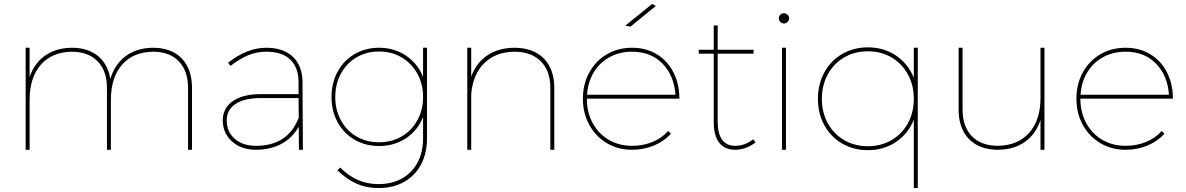

<svg xmlns="http://www.w3.org/2000/svg" viewBox="-20 -759 6012 973"><path d="M953 -313V0H933V-313Q933 -400 886 -448.5Q839 -497 755 -497Q654 -495 598 -430.5Q542 -366 542 -253V0H522V-313Q522 -400 474.5 -448.5Q427 -497 343 -497Q243 -495 186.5 -430.5Q130 -366 130 -253V0H110V-517H130V-369Q154 -439 209 -477.5Q264 -516 344 -517Q425 -517 476 -475.5Q527 -434 539 -359Q562 -434 617.5 -475Q673 -516 755 -517Q849 -517 901 -463Q953 -409 953 -313Z M1495 0 1494 -117Q1460 -58 1404.5 -29Q1349 0 1277 0Q1203 0 1156 -42Q1109 -84 1109 -149Q1109 -212 1160.5 -247Q1212 -282 1301 -282H1493V-345Q1492 -418 1450.5 -457.5Q1409 -497 1329 -497Q1280 -497 1236.5 -478.5Q1193 -460 1148 -425L1136 -441Q1232 -517 1329 -517Q1417 -517 1464.5 -471Q1512 -425 1513 -345L1515 0ZM1494 -162 1493 -262H1301Q1219 -262 1174 -232.5Q1129 -203 1129 -149Q1129 -91 1169.5 -55.5Q1210 -20 1278 -20Q1356 -20 1410 -54Q1464 -88 1494 -162Z M2144 -517V-58Q2144 18 2113.5 75Q2083 132 2027.5 163Q1972 194 1898 194Q1837 194 1786.5 171.5Q1736 149 1690 104L1704 90Q1746 132 1793.5 153Q1841 174 1898 174Q1966 174 2017 145.5Q2068 117 2096 64.5Q2124 12 2124 -58V-166Q2097 -98 2037.5 -58.5Q1978 -19 1901 -19Q1832 -19 1777 -51Q1722 -83 1691 -139.5Q1660 -196 1660 -267Q1660 -339 1691 -396Q1722 -453 1777 -485Q1832 -517 1901 -517Q1978 -517 2037.5 -477Q2097 -437 2124 -369V-517ZM2124 -267Q2124 -333 2095 -385.5Q2066 -438 2015.5 -468Q1965 -498 1901 -498Q1837 -498 1786.5 -468Q1736 -438 1707.5 -385.5Q1679 -333 1679 -267Q1679 -202 1707.5 -149.5Q1736 -97 1786.5 -67.5Q1837 -38 1901 -38Q1965 -38 2015.5 -67.5Q2066 -97 2095 -149.5Q2124 -202 2124 -267Z M2789 -313V0H2769V-313Q2769 -400 2720.5 -448.5Q2672 -497 2586 -497Q2490 -495 2433 -438Q2376 -381 2368 -281V0H2348V-517H2368V-371Q2393 -440 2449 -478Q2505 -516 2586 -517Q2682 -517 2735.5 -463Q2789 -409 2789 -313Z M3366 -95 3380 -81Q3344 -42 3293 -21Q3242 0 3183 0Q3112 0 3055.5 -33.5Q2999 -67 2966.5 -126Q2934 -185 2934 -259Q2934 -333 2966.5 -392Q2999 -451 3055.5 -484Q3112 -517 3183 -517Q3254 -517 3308.5 -484Q3363 -451 3393 -392Q3423 -333 3423 -259H2954Q2954 -190 2983.5 -135.5Q3013 -81 3065 -50.5Q3117 -20 3183 -20Q3239 -20 3286.5 -39.5Q3334 -59 3366 -95ZM2955 -279H3403Q3396 -377 3337 -437Q3278 -497 3183 -497Q3120 -497 3069.5 -469.5Q3019 -442 2989 -392.5Q2959 -343 2955 -279ZM3304 -729 3175 -624 3149 -629 3285 -739Z M3809 -37Q3759 0 3705 0Q3652 0 3624.5 -36Q3597 -72 3597 -142V-487H3521V-507H3597V-630H3617V-507H3799V-487H3617V-142Q3617 -82 3639.5 -51Q3662 -20 3705 -20Q3755 -20 3797 -53Z M3963 -517V0H3943V-517ZM3979 -666Q3979 -656 3971 -648Q3963 -640 3953 -640Q3942 -640 3934.5 -648Q3927 -656 3927 -666Q3927 -677 3934.5 -684.5Q3942 -692 3953 -692Q3963 -692 3971 -684.5Q3979 -677 3979 -666Z M4631 -517V194H4611V-152Q4582 -81 4520.5 -39.5Q4459 2 4378 2Q4306 2 4248 -31.5Q4190 -65 4157.5 -124.5Q4125 -184 4125 -258Q4125 -332 4157.5 -392Q4190 -452 4248 -485.5Q4306 -519 4378 -519Q4459 -519 4520.5 -477.5Q4582 -436 4611 -365V-517ZM4611 -258Q4611 -327 4581 -382Q4551 -437 4498 -468Q4445 -499 4378 -499Q4311 -499 4258 -468Q4205 -437 4175 -382Q4145 -327 4145 -258Q4145 -189 4175 -134.5Q4205 -80 4258 -49Q4311 -18 4378 -18Q4445 -18 4498 -49Q4551 -80 4581 -134.5Q4611 -189 4611 -258Z M5273 -517V0H5253V-151Q5229 -79 5174 -40Q5119 -1 5038 0Q4944 0 4891 -54Q4838 -108 4838 -204V-517H4858V-204Q4858 -117 4905.5 -68.5Q4953 -20 5038 -20Q5139 -22 5196 -86.5Q5253 -151 5253 -264V-517Z M5867 -95 5881 -81Q5845 -42 5794 -21Q5743 0 5684 0Q5613 0 5556.5 -33.5Q5500 -67 5467.5 -126Q5435 -185 5435 -259Q5435 -333 5467.5 -392Q5500 -451 5556.5 -484Q5613 -517 5684 -517Q5755 -517 5809.5 -484Q5864 -451 5894 -392Q5924 -333 5924 -259H5455Q5455 -190 5484.5 -135.5Q5514 -81 5566 -50.5Q5618 -20 5684 -20Q5740 -20 5787.5 -39.5Q5835 -59 5867 -95ZM5456 -279H5904Q5897 -377 5838 -437Q5779 -497 5684 -497Q5621 -497 5570.5 -469.5Q5520 -442 5490 -392.5Q5460 -343 5456 -279Z"/></svg>

Font: Montserrat-Arabic Thin
Style: Regular
Weight: 250
Designer: Mohamed Gaber
Foundry: Kief Type Foundry
Version: Version 5.008